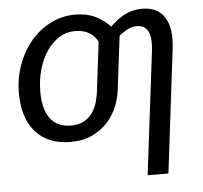

<svg xmlns="http://www.w3.org/2000/svg" viewBox="-50 -566 835 791"><g transform="rotate(-5 367.5 -171.0)"><path d="M615 171.5H529L591.5 -338Q594 -359.5 593.2 -378.8Q592.5 -398 586.8 -412.8Q581 -427.5 569.2 -436Q557.5 -444.5 538.5 -444.5Q518.5 -444.5 500 -435.2Q481.5 -426 463.5 -410.5Q463.5 -410 464 -410L436.5 -187Q432.5 -154 418.2 -119.5Q404 -85 378.2 -57Q352.5 -29 314.8 -11Q277 7 226 7Q177.5 7 141 -8.2Q104.5 -23.5 79.8 -52Q55 -80.5 42.5 -120.8Q30 -161 30 -211Q30 -272.5 49.8 -327.5Q69.5 -382.5 104.2 -424Q139 -465.5 186.5 -489.8Q234 -514 289 -514Q336 -514 371.5 -497Q407 -480 433 -451.5Q463 -481.5 494.8 -497.8Q526.5 -514 565.5 -514Q600 -514 623.5 -501.5Q647 -489 660.5 -466Q674 -443 678 -410.5Q682 -378 677 -338ZM232.5 -60Q266 -60 288 -73Q310 -86 323 -105.2Q336 -124.5 342 -146.5Q348 -168.5 350.5 -187L376 -394.5Q370.5 -405 362.5 -414.5Q354.5 -424 343 -431.2Q331.5 -438.5 316.2 -442.5Q301 -446.5 281.5 -446.5Q247 -446.5 217.2 -428Q187.5 -409.5 165.5 -377.5Q143.5 -345.5 131 -302.2Q118.5 -259 118.5 -209.5Q118.5 -175 125.2 -147.2Q132 -119.5 146 -100.2Q160 -81 181.5 -70.5Q203 -60 232.5 -60Z"/></g></svg>

Font: Lato
Style: Italic
Weight: 400
Italic angle: -7°
Designer: Lukasz Dziedzic
Foundry: tyPoland Lukasz Dziedzic
Version: Version 2.007; 2014-02-27